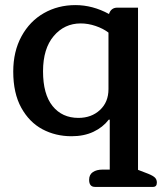

<svg xmlns="http://www.w3.org/2000/svg" viewBox="-20 -521 650 754"><path d="M330 185Q330 165 344.5 155Q359 145 383 145H411V-51H407Q384 -21 347 -3.5Q310 14 261 14Q198 14 146.5 -13.5Q95 -41 63.5 -98Q32 -155 32 -240Q32 -319 64.5 -378.5Q97 -438 152.5 -469.5Q208 -501 276 -501Q344 -501 408 -466Q416 -491 441 -491H522V146L561 161Q581 169 588.5 176.5Q596 184 596 196Q596 213 581 213H353Q330 213 330 185ZM406 -171V-393Q385 -409 355.5 -419Q326 -429 297 -429Q233 -429 191 -379.5Q149 -330 149 -241Q149 -151 186.5 -104.5Q224 -58 288 -58Q339 -58 372.5 -89Q406 -120 406 -171Z"/></svg>

Font: Maitree SemiBold
Style: Regular
Weight: 600
Designer: CadsonDemak Team
Foundry: CadsonDemak
Version: Version 1.001